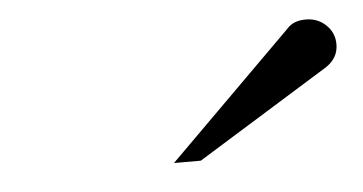

<svg xmlns="http://www.w3.org/2000/svg" viewBox="-28 -713 474 251"><g transform="rotate(-5 208.5 -587.0)"><path d="M191.9 -501 355 -663.1Q363.3 -672.9 379.9 -672.9Q395.5 -672.9 406.2 -662.6Q417 -652.3 417 -637.2Q417 -618.7 399.9 -607.9L227.1 -501Z"/></g></svg>

Font: Accordance
Style: Italic
Weight: 400
Italic angle: -11°
Version: Version 1.2 (build January 31, 2020) Miklal Software Solutio